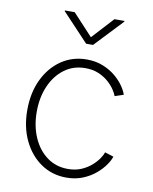

<svg xmlns="http://www.w3.org/2000/svg" viewBox="-86 -822 713 896"><g transform="rotate(10 271.0 -374.5)"><path d="M290 9.3Q222.2 9.3 169.4 -26.9Q116.7 -63 86.4 -126Q56.2 -189 56.2 -270Q56.2 -352.1 86.4 -415.3Q116.7 -478.5 169.4 -514.4Q222.2 -550.3 290 -550.3Q333 -550.3 367.4 -536.1Q401.9 -522 426.8 -501Q451.7 -480 467 -457.3Q482.4 -434.6 487.3 -418L446.3 -404.3Q442.4 -416 430.9 -433.6Q419.4 -451.2 399.9 -468.5Q380.4 -485.8 353 -497.6Q325.7 -509.3 290 -509.3Q233.4 -509.3 190.9 -477.8Q148.4 -446.3 124.8 -392.3Q101.1 -338.4 101.1 -270Q101.1 -202.1 124.8 -148.2Q148.4 -94.2 190.9 -63Q233.4 -31.7 290 -31.7Q325.7 -31.7 353.5 -43.7Q381.3 -55.7 401.1 -73.2Q420.9 -90.8 432.9 -108.6Q444.8 -126.5 448.2 -138.2L489.7 -125Q484.4 -107.4 468.8 -85Q453.1 -62.5 428 -41Q402.8 -19.5 367.9 -5.1Q333 9.3 290 9.3ZM194.8 -757.8 289.6 -655.8 383.3 -757.8H430.7V-754.4L305.7 -622.1H272.9L148.4 -754.4V-757.8Z"/></g></svg>

Font: Inter 16pt ExtraLight
Style: Regular
Weight: 250
Version: Version 4.001;git-66647c0bb